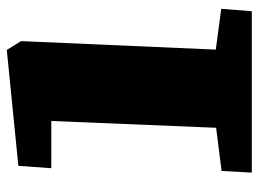

<svg xmlns="http://www.w3.org/2000/svg" viewBox="-118 -643 761 565"><g transform="rotate(-90 262.5 -360.5)"><path d="M189 -590H50L57 -687L398 -721L424 -679L399 -106L519 -90L512 0H37L42 -89L169 -105Z"/></g></svg>

Font: Literata Black
Style: Italic
Weight: 900
Italic angle: -2°
Designer: Latin by Veronika Burian and Jose Scaglione. Greek by Irene Vlachou. Cyrillic by Vera Evstafieva
Foundry: TypeTogether
Version: Version 3.002